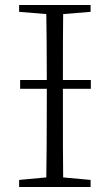

<svg xmlns="http://www.w3.org/2000/svg" viewBox="-20 -743 436 763"><path d="M340 0V-28L231 -38C230 -103 230 -201 230 -333V-390H341V-425H230C230 -542 230 -630 231 -687L340 -696V-723H56V-696L164 -687C165 -629 166 -542 166 -425H60V-390H166V-333C166 -201 165 -103 164 -38L56 -28V0Z"/></svg>

Font: AllPunType ExtraLight
Style: Regular
Weight: 280
Version: 1.0